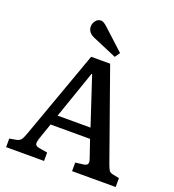

<svg xmlns="http://www.w3.org/2000/svg" viewBox="-162 -1054 1067 1179"><g transform="rotate(20 371.0 -465.0)"><path d="M13 0V-56L58 -64Q76 -68 85 -78Q94 -88 105 -118L314 -700H438L645 -117Q655 -90 662 -80Q669 -70 690 -66L729 -58V0H444V-56L498 -63Q518 -66 522.5 -77.5Q527 -89 518 -113L480 -224H222L185 -117Q178 -97 180 -82.5Q182 -68 208 -64L261 -55V0ZM244 -290H459L356 -602H352ZM450 -749 293 -816Q248 -835 248 -875Q248 -895 261.5 -912.5Q275 -930 296 -930Q312 -930 338 -906L473 -782Z"/></g></svg>

Font: Literata Medium
Style: Regular
Weight: 500
Designer: Latin by Veronika Burian and Jose Scaglione. Greek by Irene Vlachou. Cyrillic by Vera Evstafieva.
Foundry: TypeTogether
Version: Version 3.103; ttfautohint (v1.8.4.7-5d5b);gftools[0.9.29]